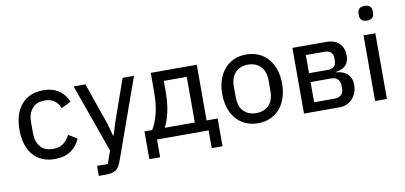

<svg xmlns="http://www.w3.org/2000/svg" viewBox="-82 -1017 3144 1491"><g transform="rotate(-10 1489.5 -271.0)"><path d="M278 12Q222 12 179 -7Q136 -26 106 -61Q76 -96 60.5 -146.5Q45 -197 45 -259Q45 -321 60.5 -371Q76 -421 106 -456.5Q136 -492 179 -511Q222 -530 278 -530Q355 -530 403 -496Q451 -462 474 -406L397 -368Q384 -406 353.5 -428Q323 -450 278 -450Q211 -450 177.5 -409Q144 -368 144 -304V-214Q144 -150 177.5 -109Q211 -68 278 -68Q326 -68 358 -91Q390 -114 410 -156L478 -114Q453 -55 403 -21.5Q353 12 278 12Z M904 -518H994L769 113Q760 137 750 154Q740 171 725.5 181Q711 191 691 195.5Q671 200 641 200H590V121H675L710 21L518 -518H611L726 -187L753 -90H758L788 -187Z M999 -79H1060Q1090 -127 1108 -198.5Q1126 -270 1126 -369V-518H1489V-79H1576V140H1491V0H1084V140H999ZM1396 -79V-439H1215V-364Q1215 -260 1198.5 -190.5Q1182 -121 1159 -79Z M1880 12Q1827 12 1783.5 -7Q1740 -26 1709 -61.5Q1678 -97 1661 -147Q1644 -197 1644 -259Q1644 -321 1661 -371Q1678 -421 1709 -456.5Q1740 -492 1783.5 -511Q1827 -530 1880 -530Q1933 -530 1976.5 -511Q2020 -492 2051 -456.5Q2082 -421 2099 -371Q2116 -321 2116 -259Q2116 -197 2099 -147Q2082 -97 2051 -61.5Q2020 -26 1976.5 -7Q1933 12 1880 12ZM1880 -68Q1941 -68 1979 -106Q2017 -144 2017 -220V-298Q2017 -374 1979 -412Q1941 -450 1880 -450Q1819 -450 1781 -412Q1743 -374 1743 -298V-220Q1743 -144 1781 -106Q1819 -68 1880 -68Z M2243 -518H2510Q2576 -518 2612 -482.5Q2648 -447 2648 -387Q2648 -290 2545 -276V-272Q2606 -267 2636 -235Q2666 -203 2666 -154Q2666 -122 2656 -94Q2646 -66 2627.5 -45Q2609 -24 2582 -12Q2555 0 2521 0H2243ZM2497 -73Q2530 -73 2549 -90.5Q2568 -108 2568 -141V-165Q2568 -197 2549 -214.5Q2530 -232 2497 -232H2336V-73ZM2485 -302Q2516 -302 2533 -317.5Q2550 -333 2550 -362V-385Q2550 -414 2533 -429.5Q2516 -445 2485 -445H2336V-302Z M2851 -626Q2822 -626 2808.5 -640Q2795 -654 2795 -677V-691Q2795 -714 2808.5 -728Q2822 -742 2851 -742Q2880 -742 2893.5 -728Q2907 -714 2907 -691V-677Q2907 -654 2893.5 -640Q2880 -626 2851 -626ZM2804 -518H2897V0H2804Z"/></g></svg>

Font: IBM Plex Sans Text
Style: Regular
Weight: 450
Designer: Mike Abbink, Paul van der Laan, Pieter van Rosmalen
Foundry: Bold Monday
Version: Version 3.005